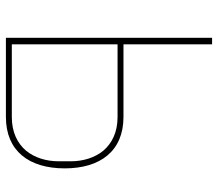

<svg xmlns="http://www.w3.org/2000/svg" viewBox="-64 -674 738 650"><g transform="rotate(90 305.0 -349.0)"><path d="M108 -698H130V-398H376C491 -398 550 -320 550 -199C550 -78 491 0 376 0H108ZM376 -20C428 -20 465 -39 490 -68C514 -97 526 -137 526 -178V-220C526 -261 514 -301 490 -330C465 -359 428 -378 376 -378H130V-20Z"/></g></svg>

Font: Plexus Sans Thin
Style: Regular
Weight: 250
Version: Version 2.001;PS 002.001;hotconv 1.0.70;makeotf.lib2.5.58329